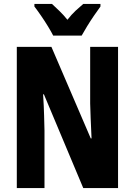

<svg xmlns="http://www.w3.org/2000/svg" viewBox="-20 -951 682 971"><path d="M577 0H401L202 -474H198Q202 -410 203 -367.5Q204 -325 205 -291V0H65V-714H240L439 -251H443Q440 -314 438.5 -353Q437 -392 436 -428V-714H577ZM249 -771Q240 -789 223 -817Q206 -845 187 -872.5Q168 -900 154 -918V-931H243Q258 -917 279.5 -896.5Q301 -876 321 -851Q342 -878 362.5 -897Q383 -916 401 -931H488V-918Q474 -899 455.5 -872Q437 -845 420.5 -818Q404 -791 393 -771Z"/></svg>

Font: Noto Sans Sinhala ExtraCondensed ExtraBold
Style: Regular
Weight: 800
Width: 2
Designer: Jelle Bosma - Monotype Design Team
Foundry: Monotype Imaging Inc.
Version: Version 2.006; ttfautohint (v1.8.4.7-5d5b)